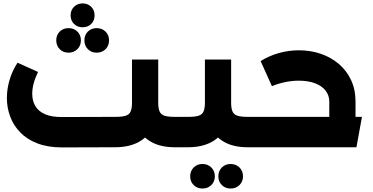

<svg xmlns="http://www.w3.org/2000/svg" viewBox="-20 -862 2185 1124"><path d="M343.6 1Q260.6 1 199.4 -22.5Q138.1 -46 98.4 -87Q58.7 -128 39.5 -179.9Q20.3 -231.7 20.3 -288.4Q20.3 -341 36 -394.1Q51.7 -447.3 82.6 -494.9L202.7 -440.7Q185.6 -405.9 177.1 -373.8Q168.7 -341.7 168.7 -313Q168.7 -271.1 187.3 -240.4Q205.9 -209.6 244 -193.2Q282.1 -176.9 340.1 -176.9L657.1 -177.9Q696.7 -177.9 717.1 -184.9Q737.6 -192 745.1 -210.3Q752.7 -228.6 752.7 -261.4V-513.4H906.3V-261.4Q906.3 -178.4 877.3 -120.1Q848.3 -61.9 792.9 -31.2Q737.4 -0.6 657.1 0ZM1001.9 0Q921.6 0 866.1 -30.6Q810.7 -61.3 781.7 -119.9Q752.7 -178.4 752.7 -261.4H906.3Q906.3 -228.6 913.9 -210.3Q921.4 -192 942.1 -184.9Q962.7 -177.9 1001.9 -177.9H1028.9V0ZM1028.9 0V-177.9Q1038.1 -177.9 1043.5 -153.8Q1048.9 -129.7 1048.9 -90Q1048.9 -49.1 1043.5 -24.6Q1038.1 0 1028.9 0ZM463.6 -842Q494.1 -842 513.9 -822.2Q533.7 -802.4 533.7 -772.4Q533.7 -741.4 513.9 -721.9Q494.1 -702.3 463.6 -702.3Q433.4 -702.3 413.4 -721.9Q393.4 -741.4 393.4 -772.4Q393.4 -802.4 413.4 -822.2Q433.4 -842 463.6 -842ZM546 -697.3Q577.1 -697.3 597.8 -677.2Q618.4 -657.1 618.4 -626Q618.4 -594.4 597.8 -574Q577.1 -553.6 546 -553.6Q514.9 -553.6 494.5 -574Q474.1 -594.4 474.1 -626Q474.1 -657.1 494.5 -677.2Q514.9 -697.3 546 -697.3ZM381.1 -697.3Q412.3 -697.3 432.9 -677.2Q453.6 -657.1 453.6 -626Q453.6 -594.4 432.9 -574Q412.3 -553.6 381.1 -553.6Q350 -553.6 329.6 -574Q309.3 -594.4 309.3 -626Q309.3 -657.1 329.6 -677.2Q350 -697.3 381.1 -697.3Z M1029 0V-177.9H1084Q1123.6 -177.9 1144 -184.9Q1164.4 -192 1172 -210.3Q1179.6 -228.6 1179.6 -261.4V-513.4H1333.1V-261.4Q1333.1 -178.4 1304.1 -120.1Q1275.1 -61.9 1219.7 -31.2Q1164.3 -0.6 1084 0ZM1428.7 0Q1348.4 0 1293 -30.6Q1237.6 -61.3 1208.6 -119.9Q1179.6 -178.4 1179.6 -261.4H1333.1Q1333.1 -228.6 1340.7 -210.3Q1348.3 -192 1368.9 -184.9Q1389.6 -177.9 1428.7 -177.9H1465.1V0ZM1465.1 0V-177.9Q1474.4 -177.9 1479.8 -153.8Q1485.1 -129.7 1485.1 -90Q1485.1 -49.1 1479.8 -24.6Q1474.4 0 1465.1 0ZM1029 0Q1019.7 0 1014.4 -24.6Q1009 -49.1 1009 -90.4Q1009 -130.1 1014.4 -154Q1019.7 -177.9 1029 -177.9ZM1330.1 241.7Q1299 241.7 1278.6 221.4Q1258.3 201.1 1258.3 170.4Q1258.3 138.9 1278.6 118.4Q1299 98 1330.1 98Q1361.3 98 1381.9 118.4Q1402.6 138.9 1402.6 170.4Q1402.6 201.1 1381.9 221.4Q1361.3 241.7 1330.1 241.7ZM1165.3 241.7Q1134.1 241.7 1113.8 221.4Q1093.4 201.1 1093.4 170.4Q1093.4 138.9 1113.8 118.4Q1134.1 98 1165.3 98Q1196.4 98 1217.1 118.4Q1237.7 138.9 1237.7 170.4Q1237.7 201.1 1217.1 221.4Q1196.4 241.7 1165.3 241.7Z M1907.7 -97.1V-267.1Q1907.7 -302.9 1886.8 -330.5Q1865.9 -358.1 1825.9 -373.9Q1785.9 -389.7 1728.9 -389.7Q1687.1 -389.7 1645.1 -380.4Q1603 -371.1 1571.9 -357.4L1505.7 -504.4Q1556.4 -536 1613.7 -551.8Q1671 -567.6 1729.7 -567.6Q1797 -567.6 1856.7 -547.5Q1916.4 -527.4 1962.5 -488.6Q2008.6 -449.7 2034.9 -393.9Q2061.3 -338.1 2061.3 -267.1V-97.1ZM1465 0V-177.9H2099L2066.7 0ZM1465 0Q1455.7 0 1450.4 -24.6Q1445 -49.1 1445 -90.4Q1445 -130.1 1450.4 -154Q1455.7 -177.9 1465 -177.9Z"/></svg>

Font: Alexandria
Style: Regular
Weight: 400
Designer: Mohamed Gaber
Foundry: Kief Type Foundry
Version: Version 5.100